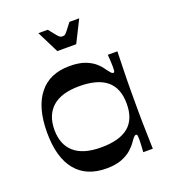

<svg xmlns="http://www.w3.org/2000/svg" viewBox="-130 -795 810 906"><g transform="rotate(-20 274.5 -342.0)"><path d="M250 13Q150 13 97 -52Q44 -117 44 -242Q44 -367 97 -434Q150 -501 250 -501Q297 -501 327.5 -489.5Q358 -478 377 -461Q396 -444 406 -428Q418 -412 423.5 -406Q429 -400 434 -400Q440 -400 441 -407Q442 -414 442 -433Q442 -442 441 -457.5Q440 -473 439 -489H487Q486 -446 485 -412Q484 -378 483.5 -349Q483 -320 483 -294Q483 -268 483 -242Q483 -216 483 -191Q483 -166 483.5 -137.5Q484 -109 485 -75.5Q486 -42 487 0H439Q440 -16 441 -31.5Q442 -47 442 -58Q442 -75 441 -82Q440 -89 434 -89Q429 -89 423.5 -83Q418 -77 406 -60Q396 -45 377 -28Q358 -11 327.5 1Q297 13 250 13ZM261 -89Q353 -89 398.5 -126.5Q444 -164 444 -242Q444 -320 398.5 -358Q353 -396 261 -396Q171 -396 126 -356Q81 -316 81 -242Q81 -168 126 -128.5Q171 -89 261 -89ZM221 -587 166 -697H213Q234 -670 243.5 -659Q253 -648 258 -646Q263 -644 268 -644Q275 -644 279.5 -646Q284 -648 292.5 -659Q301 -670 322 -697H371L316 -587Z"/></g></svg>

Font: Ojuju SemiBold
Style: Regular
Weight: 600
Designer: Chisaokwu Joboson, Mirko Velimirovic
Foundry: Udi Foundry
Version: Version 1.000